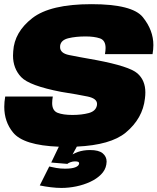

<svg xmlns="http://www.w3.org/2000/svg" viewBox="-36 -701 756 922"><path d="M259 201.5Q235.5 201.5 208.2 198.2Q181 195 155 189.5L200.5 98.5Q214 102 234 105.5Q254 109 276.5 109Q308.5 109 325.2 102.5Q342 96 343.5 86Q344 84.5 344 83Q344 78.5 339.5 76.2Q335 74 323.5 74Q313.5 74 302.8 77.8Q292 81.5 287.5 86L210 79.5L246.5 3.5Q76.5 -3 26.5 -65Q-15.5 -116.5 -15.5 -188Q-15.5 -211.5 -11 -237.5H217.5Q214.5 -219.5 214.5 -206Q214.5 -169.5 240.8 -159.2Q267 -149 312 -149Q356.5 -149 390.5 -158.2Q424.5 -167.5 429.5 -195.5Q430 -199 430 -202Q430 -228 384.8 -237.5Q339.5 -247 257 -260Q104.5 -289.5 65.5 -331Q26.5 -372.5 26.5 -434Q26.5 -444 27.5 -455Q33 -547 119.2 -614Q205.5 -681 403 -681Q600 -681 650.2 -618.2Q700.5 -555.5 700.5 -484.5Q700.5 -463.5 696.5 -441H468Q471 -457.5 471 -470.5Q471 -507.5 443.8 -516.8Q416.5 -526 375 -526Q328 -526 292.8 -517.5Q257.5 -509 253 -483Q252.5 -479 252.5 -475Q252.5 -445.5 295.5 -436.8Q338.5 -428 426.5 -412.5Q585 -382.5 623.5 -349Q662 -315.5 662 -257Q662 -243.5 660 -228Q649.5 -132 567.5 -64Q495 -4.5 333 3L312.5 40.5Q323.5 34 338.5 28.5Q364.5 19.5 396.5 19.5Q438.5 19.5 457.2 35.2Q476 51 476 75Q476 82 474.5 89.5Q470 116 449 137Q428 158 397.2 172.2Q366.5 186.5 330.5 194Q294.5 201.5 259 201.5Z"/></svg>

Font: Rudi
Style: Regular
Weight: 400
Italic angle: -10°
Designer: Tyler Finck
Foundry: Etcetera Type Company
Version: Version 1.111; ttfautohint (v1.8.4)